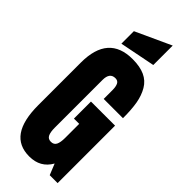

<svg xmlns="http://www.w3.org/2000/svg" viewBox="-349 -1138 1183 1183"><g transform="rotate(45 242.5 -547.0)"><path d="M215.3 7.8Q122.6 7.8 76.9 -57.6Q31.2 -123 31.2 -255.9V-626.5Q31.2 -867.2 242.2 -867.2Q306.2 -867.2 348.6 -847.9Q391.1 -828.6 414.8 -788.3Q438.5 -748 447.8 -695.8Q457 -643.6 457 -567.4H289.1V-643.6Q289.1 -674.8 280.5 -691.9Q272 -709 250 -709Q201.2 -709 201.2 -645V-228.5Q201.2 -190.4 210.9 -170.4Q220.7 -150.4 245.6 -150.4Q271 -150.4 281 -170.4Q291 -190.4 291 -229.5V-352.1H245.1V-500.5H455.1V0H386.2L356.9 -72.3Q312 7.8 215.3 7.8ZM357.4 -931.2 125.5 -885.3V-994.1L357.4 -1100.6Z"/></g></svg>

Font: Anton
Style: Regular
Weight: 400
Designer: Vernon Adams, Tural Alisoy
Foundry: Vernon Adams
Version: Version 2.300